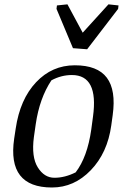

<svg xmlns="http://www.w3.org/2000/svg" viewBox="-20 -835 572 866"><path d="M225.6 -33.2Q272.5 -33.2 321.3 -57.6Q374 -126.5 391.6 -250.5L399.4 -308.6Q425.3 -496.6 304.2 -496.6Q256.3 -496.6 211.9 -472.7Q158.2 -392.1 141.1 -274.4L132.8 -216.3Q121.1 -127 150.4 -80.1Q179.7 -33.2 225.6 -33.2ZM214.4 10.7Q11.7 10.7 43.9 -209.5L50.8 -254.9Q70.3 -387.2 142.6 -463.9Q214.8 -540.5 317.4 -540.5Q419.9 -540.5 461.9 -484.4Q503.9 -428.2 488.3 -315.9L481.9 -269.5Q464.8 -145.5 389.6 -67.4Q314.5 10.7 214.4 10.7ZM236.8 -810.5 284.2 -815.4 353 -687.5 469.2 -815.4 514.6 -810.5 512.7 -794.9 373 -612.8 309.1 -617.7 234.9 -794.9Z"/></svg>

Font: NoticiaText-Italic
Style: Italic
Weight: 400
Italic angle: -8°
Designer: JM Sole
Foundry: JM Sole
Version: Version 1.003